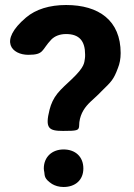

<svg xmlns="http://www.w3.org/2000/svg" viewBox="-20 -741 537 767"><path d="M244 -721C178 -721 123 -704 84 -671C-28 -576 29 -522 93 -522C157 -522 145 -541 185 -583C199 -597 219 -605 244 -605C297 -605 320 -577 320 -523C320 -517 320 -511 319 -506C316 -491 320 -475 266 -424C246 -405 225 -387 209 -367C194 -348 184 -327 178 -303C159 -228 175 -218 232 -218C288 -218 294 -220 296 -236L297 -253C302 -290 320 -314 342 -335C357 -349 372 -362 386 -377C425 -415 434 -423 451 -469C458 -486 462 -506 462 -529C462 -659 375 -721 244 -721ZM313 -68C313 -115 281 -144 234 -144C188 -144 155 -114 155 -68C155 -63 156 -58 157 -53C159 -39 156 -27 188 -6C200 1 215 6 234 6C281 6 313 -22 313 -68Z"/></svg>

Font: Asimov Print
Style: A
Weight: 500
Designer: Google
Version: Version 2.000980: 2014